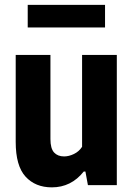

<svg xmlns="http://www.w3.org/2000/svg" viewBox="-20 -778 560 807"><path d="M46 -181.5V-547H192V-193.5Q192 -154 207.2 -137.2Q222.5 -120.5 249.5 -120.5Q269.5 -120.5 290.8 -130.8Q312 -141 325 -161V-547H471V0H349.5L339 -57H332Q279 9.5 198 9.5Q128.5 9.5 87.2 -35.8Q46 -81 46 -181.5ZM96.5 -662.5V-757.5H421.5V-662.5Z"/></svg>

Font: Encode Sans Condensed
Style: Bold
Weight: 700
Width: 3
Designer: Multiple Designers
Foundry: Impallari Type
Version: Version 2.000